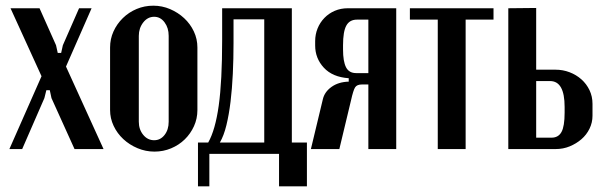

<svg xmlns="http://www.w3.org/2000/svg" viewBox="-20 -524 2137 675"><path d="M119 -495 177 -365 183 -338H195L201 -365L258 -495H302L212 -290L344 0H242L161 -179L155 -207H143L136 -179L58 0H13L126 -256L17 -495Z M519 -504Q550 -504 578 -492Q606 -480 627.5 -460Q649 -440 661.5 -413.5Q674 -387 674 -357V-137Q674 -107 662 -80.5Q650 -54 629.5 -34Q609 -14 581.5 -2.5Q554 9 523 9Q492 9 463.5 -3Q435 -15 413.5 -35Q392 -55 379.5 -81.5Q367 -108 367 -137V-357Q367 -387 379 -413.5Q391 -440 412 -460.5Q433 -481 460.5 -492.5Q488 -504 519 -504ZM522 -465Q499 -465 483.5 -445Q468 -425 468 -398V-96Q468 -69 483.5 -50Q499 -31 522 -31Q544 -31 558.5 -49.5Q573 -68 573 -96V-398Q573 -426 558.5 -445.5Q544 -465 522 -465Z M676 131V-23H712Q737 -67 749 -153Q761 -239 761 -384V-495H1006V-23H1059V131H961V17H716V131ZM909 -23V-456H801V-373Q801 -317 798.5 -264.5Q796 -212 790.5 -166.5Q785 -121 776 -84Q767 -47 753 -23Z M1373 0H1275V-227H1252Q1235 -227 1228.5 -217Q1222 -207 1214 -171L1173 0H1073L1115 -175Q1121 -201 1145.5 -218.5Q1170 -236 1206 -237V-249Q1149 -253 1118.5 -286Q1088 -319 1088 -364V-379Q1088 -403 1096.5 -424Q1105 -445 1120.5 -461Q1136 -477 1157 -486Q1178 -495 1203 -495H1373ZM1186 -350Q1186 -308 1196.5 -287.5Q1207 -267 1232 -267H1275V-455H1235Q1209 -455 1197.5 -434Q1186 -413 1186 -365Z M1715 -455H1617V0H1519V-455H1421V-495H1715Z M1933 -279Q1959 -279 1982.5 -270Q2006 -261 2024 -245Q2042 -229 2052.5 -207Q2063 -185 2063 -159V-117Q2063 -93 2052.5 -71.5Q2042 -50 2024 -34.5Q2006 -19 1983 -9.5Q1960 0 1934 0H1767V-495L1865 -496V-279ZM1965 -148Q1965 -239 1914 -239H1865V-40H1919Q1943 -40 1954 -60Q1965 -80 1965 -128Z"/></svg>

Font: Moniqa Paragraph
Style: Bold
Weight: 700
Designer: Rajesh Rajput
Foundry: Rajesh Rajput
Version: Version 1.000